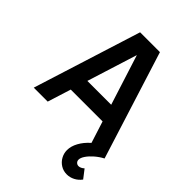

<svg xmlns="http://www.w3.org/2000/svg" viewBox="-270 -845 1209 1209"><g transform="rotate(45 335.0 -240.0)"><path d="M247 -720H423.7L650.7 0H526.5L320.7 -646H347.3L144.2 0H20ZM146.7 -268.7H524.7V-156.2H146.7ZM445.8 130.3Q445.8 95.1 465.8 58.7Q485.7 22.2 520.5 -8.8Q555.2 -39.9 598 -60.5L650.7 0Q620.5 15.9 595.1 38Q569.7 60.1 554.8 82.2Q539.8 104.3 539.8 121.2Q539.8 133.6 548.2 142Q556.7 150.3 568.8 150.3Q577.2 150.3 586.8 145.9Q596.4 141.5 605.8 133L649.2 189.3Q631.5 213.2 606.1 226.3Q580.7 239.5 553 239.5Q522.5 239.5 498.1 224.3Q473.7 209.1 459.8 184Q445.8 158.8 445.8 130.3Z"/></g></svg>

Font: Tap Sans
Style: Regular
Weight: 400
Designer: Tap Payments
Foundry: Tap Payments
Version: Version 1.001;Glyphs 3.1.2 (3151)